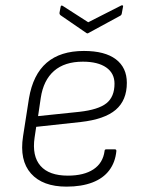

<svg xmlns="http://www.w3.org/2000/svg" viewBox="-20 -684 538 716"><path d="M228 12Q139 12 95.5 -37Q52 -86 66 -176L88 -317Q103 -406 154 -450Q205 -494 293 -494Q371 -494 412 -463Q453 -432 453 -375Q453 -310 411.5 -274.5Q370 -239 281 -229L115 -211L109 -171Q99 -102 131 -65.5Q163 -29 233 -29Q293 -29 328.5 -52.5Q364 -76 370 -121Q370 -127 376 -127H409Q414 -127 414 -121Q410 -79 387.5 -49Q365 -19 324.5 -3.5Q284 12 228 12ZM122 -251 276 -267Q347 -275 377 -299Q407 -323 407 -372Q407 -411 376 -432.5Q345 -454 289 -454Q221 -454 181.5 -419.5Q142 -385 132 -319ZM431 -663Q434 -665 437 -664Q440 -663 439 -660L434 -633Q433 -627 426 -624L310 -561Q307 -558 302 -561L206 -627Q201 -631 202 -637L206 -658Q207 -666 214 -662L309 -601Z"/></svg>

Font: Sofia Sans ExtraLight
Style: Italic
Weight: 250
Italic angle: -9°
Version: Version 4.100-B